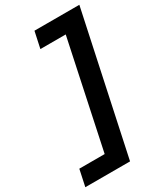

<svg xmlns="http://www.w3.org/2000/svg" viewBox="-286 -788 934 1089"><g transform="rotate(-30 181.0 -243.5)"><path d="M425 -700 230 213H-63L-40 105H126L274 -593H108L131 -700Z"/></g></svg>

Font: Red Hat Display ExtraBold
Style: Italic
Weight: 800
Italic angle: -12°
Designer: Pentagram, MCKL
Foundry: Pentagram, MCKL
Version: Version 1.023